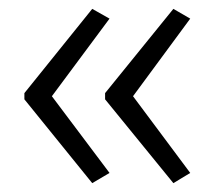

<svg xmlns="http://www.w3.org/2000/svg" viewBox="-20 -732 484 433"><path d="M35 -522 188 -712 227 -690 97 -515 227 -342 188 -319 35 -508ZM217 -522 371 -712 409 -690 280 -515 409 -342 371 -319 217 -508Z"/></svg>

Font: Noto Sans Khmer UI SemiCondensed Light
Style: Regular
Weight: 300
Width: 4
Designer: Danh Hong and the Monotype Design Team
Foundry: Monotype Imaging Inc.
Version: Version 2.002; ttfautohint (v1.8.4.7-5d5b)